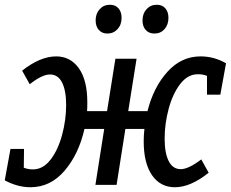

<svg xmlns="http://www.w3.org/2000/svg" viewBox="-27 -777 970 807"><path d="M899 -379H843V-458Q826 -465 805 -465Q762 -465 730.5 -424Q699 -383 682 -320Q665 -257 665 -194Q665 -134 682 -100Q699 -66 733 -66Q765 -66 819 -107L850 -51Q774 10 708 10Q647 10 612 -40.5Q577 -91 577 -183Q577 -210 580 -235H500L463 0H374L411 -235H328Q304 -129 244.5 -59.5Q185 10 101 10Q47 10 -7 -19L17 -151H74L73 -72Q91 -65 111 -65Q154 -65 185.5 -106Q217 -147 234 -210Q251 -273 251 -336Q251 -396 234 -430Q217 -464 183 -464Q150 -464 98 -423L66 -480Q142 -540 209 -540Q269 -540 304.5 -490Q340 -440 340 -347Q340 -322 339 -310H423L458 -530H547L512 -310H593Q618 -410 676.5 -475Q735 -540 816 -540Q873 -540 923 -511ZM375 -691Q375 -720 392 -738.5Q409 -757 435 -757Q458 -757 471 -742Q484 -727 484 -702Q484 -673 467 -654.5Q450 -636 424 -636Q402 -636 388.5 -651Q375 -666 375 -691ZM572 -691Q572 -720 589 -738.5Q606 -757 632 -757Q655 -757 668 -742Q681 -727 681 -702Q681 -673 664.5 -654.5Q648 -636 622 -636Q599 -636 585.5 -651Q572 -666 572 -691Z"/></svg>

Font: Bitter Pro Medium
Style: Italic
Weight: 500
Italic angle: -9°
Designer: Sol Matas, and Bitter project Authors
Foundry: Sol Matas
Version: Version 1.010